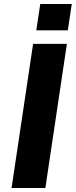

<svg xmlns="http://www.w3.org/2000/svg" viewBox="-20 -943 380 963"><path d="M38 0 146 -723H315.5L207.5 0ZM162 -791 182 -923H340L320 -791Z"/></svg>

Font: Public Sans ExtraBold
Style: Italic
Weight: 800
Italic angle: -8°
Designer: The Public Sans project authors (U.S. Web Design System). Libre Franklin designed by Pablo Impallari and Rodrigo Fuenzal
Version: Version 1.007; ttfautohint (v1.8.1) -l 8 -r 50 -G 200 -x 14 